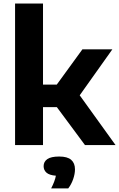

<svg xmlns="http://www.w3.org/2000/svg" viewBox="-20 -828 680 1096"><path d="M66 0V-808H225.5V-345H304L450.5 -546.5H621.5L435 -284L639.5 0H465L304.5 -216.5H225.5V0ZM272 247.5Q293.5 205.5 299 175Q261.5 172 245.2 157.5Q229 143 229 120.5Q229 95 250.2 80.2Q271.5 65.5 318 65.5Q365 65.5 386.5 84.5Q408 103.5 408 138.5Q408 165 397.5 195Q387 225 369.5 247.5Z"/></svg>

Font: Encode Sans Semi Expanded
Style: Bold
Weight: 700
Width: 6
Designer: Multiple Designers
Foundry: Impallari Type
Version: Version 3.000; ttfautohint (v1.8.3) -l 8 -r 50 -G 200 -x 14 